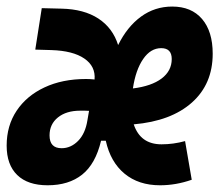

<svg xmlns="http://www.w3.org/2000/svg" viewBox="-42 -547 659 577"><path d="M443.4 -113.3Q479 -113.3 514.2 -123L534.2 -6.8Q486.8 9.8 439 9.8Q374.5 9.8 332.3 -25.1Q290 -60.1 275.9 -124H261.7Q245.1 -54.2 204.8 -22.2Q164.6 9.8 101.1 9.8Q41.5 9.8 9.8 -21Q-22 -51.8 -22 -109.4Q-22 -169.4 8.1 -214.4Q38.1 -259.3 91.8 -284.4Q145.5 -309.6 216.8 -309.6Q229.5 -309.6 242.2 -308.1Q245.6 -347.7 211.4 -371.1Q177.2 -394.5 112.3 -396.5L64 -397.9L83.5 -522.5L143.1 -521Q210.4 -519.5 253.7 -491.2Q296.9 -462.9 313 -411.6Q340.3 -466.8 381.8 -497.1Q423.3 -527.3 475.6 -527.3Q533.2 -527.3 565.2 -490Q597.2 -452.6 597.2 -385.7Q597.2 -294.4 534.7 -238.8Q472.2 -183.1 359.9 -173.3Q379.9 -113.3 443.4 -113.3ZM225.6 -213.9Q219.7 -214.4 213.1 -214.4Q206.5 -214.4 199.2 -214.4Q157.2 -214.4 132.1 -194.1Q106.9 -173.8 106.9 -140.1Q106.9 -101.6 143.1 -101.6Q170.9 -101.6 192.6 -123.5Q214.4 -145.5 220.7 -185.5ZM357.4 -281.2Q413.1 -288.1 443.6 -311Q474.1 -334 474.1 -369.6Q474.1 -402.3 442.4 -402.3Q410.6 -402.3 388.2 -369.6Q365.7 -336.9 357.4 -281.2Z"/></svg>

Font: Cascadia Code PL
Style: Bold Italic
Weight: 700
Italic angle: -10°
Monospace: yes
Designer: Aaron Bell
Foundry: Saja Typeworks
Version: Version 2404.023; ttfautohint (v1.8.4)